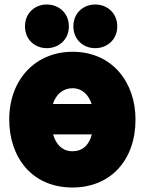

<svg xmlns="http://www.w3.org/2000/svg" viewBox="-20 -794 643 853"><path d="M582 -263C582 -82 471 39 302 39C121 39 21 -96 21 -263C21 -443 140 -564 302 -564C481 -564 582 -426 582 -263ZM302 -122C346 -122 376 -149 388 -197H216C229 -150 259 -122 302 -122ZM302 -402C261 -402 229 -376 215 -332H387C374 -372 346 -402 302 -402ZM286 -677C286 -617 240 -580 188 -580C136 -580 91 -617 91 -677C91 -737 136 -774 188 -774C240 -774 286 -737 286 -677ZM501 -677C501 -617 455 -580 403 -580C351 -580 306 -617 306 -677C306 -737 351 -774 403 -774C455 -774 501 -737 501 -677Z"/></svg>

Font: Repo Black
Style: Regular
Weight: 900
Designer: Stefan Peev
Foundry: Context Ltd
Version: Version 1.502